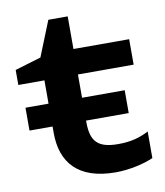

<svg xmlns="http://www.w3.org/2000/svg" viewBox="-82 -786 747 869"><g transform="rotate(-10 291.0 -351.5)"><path d="M134 -451V-344H28V-239H134V-209C134 -75 206 15 380 15C448 15 517 -3 554 -20V-142C514 -121 472 -109 414 -109C323 -109 288 -140 288 -231V-239H484V-344H288V-451H544V-568H288V-718H199L134 -556L14 -520V-451Z"/></g></svg>

Font: Bounded Med
Style: Regular
Weight: 500
Designer: Vlad Churkin
Version: Version 3.0